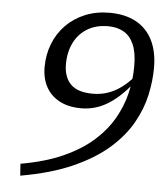

<svg xmlns="http://www.w3.org/2000/svg" viewBox="-52 -751 721 823"><g transform="rotate(5 308.0 -339.5)"><path d="M65.5 24.5 62 -26.5Q166 -44.5 242.2 -78.5Q318.5 -112.5 370.2 -158.2Q422 -204 453 -257.8Q484 -311.5 497.8 -369.5Q511.5 -427.5 511.5 -486.5Q511.5 -543.5 496.2 -578.8Q481 -614 452.8 -630.2Q424.5 -646.5 385 -646.5Q334 -646.5 296.5 -624Q259 -601.5 239 -561.2Q219 -521 219 -468.5Q219 -413.5 249 -383Q279 -352.5 345 -352.5Q377.5 -352.5 407.2 -362.2Q437 -372 464.5 -391.8Q492 -411.5 517.5 -441L532 -433.5Q504.5 -396.5 476.8 -368.8Q449 -341 420.5 -322.5Q392 -304 362 -295Q332 -286 300.5 -286Q246 -286 207.8 -306Q169.5 -326 149.2 -362.5Q129 -399 129 -448Q129 -502.5 147.5 -549.2Q166 -596 200.2 -630.8Q234.5 -665.5 281.8 -685Q329 -704.5 386 -704.5Q453.5 -704.5 500.5 -679Q547.5 -653.5 572 -604.5Q596.5 -555.5 596.5 -486Q596.5 -429.5 583.2 -368.5Q570 -307.5 536.2 -247.5Q502.5 -187.5 442.5 -134.5Q382.5 -81.5 290 -40Q197.5 1.5 65.5 24.5Z"/></g></svg>

Font: Newsreader 10pt
Style: Italic
Weight: 400
Italic angle: -17°
Version: Version 1.003